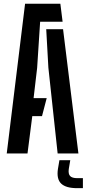

<svg xmlns="http://www.w3.org/2000/svg" viewBox="-20 -820 463 1026"><path d="M16 0 114 -800H302.5L314.5 -704H194.5L178.5 -457.5L159.5 -295.5H229.5L204.5 -199.5H152.5L127 0ZM288 0 238.5 -458.5 227 -664H317L399 0ZM423 185.5H392.5Q332.5 185.5 307 161.2Q281.5 137 289.5 83.5L297.5 36H355.5L347.5 83.5Q344 109.5 354.8 120.8Q365.5 132 392.5 132H423Z"/></svg>

Font: Big Shoulders Stencil Display
Style: Bold
Weight: 700
Designer: Patric King
Foundry: XO Type Co
Version: Version 1.000